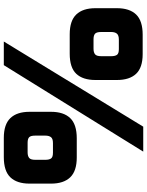

<svg xmlns="http://www.w3.org/2000/svg" viewBox="98 -870 772 1008"><g transform="rotate(-90 484.0 -366.0)"><path d="M24 -484V-597Q24 -663 57 -697.5Q90 -732 163 -732H264Q335 -732 368 -697.5Q401 -663 401 -597V-484Q401 -418 368 -383.5Q335 -349 262 -349H161Q90 -349 57 -383.5Q24 -418 24 -484ZM646 -732H770L323 0H192ZM237 -474Q260 -474 268 -484.5Q276 -495 276 -514V-567Q276 -591 267.5 -599Q259 -607 239 -607H188Q169 -607 159 -599Q149 -591 149 -567V-514Q149 -494 156 -484Q163 -474 186 -474ZM568 -138V-251Q568 -317 600.5 -351.5Q633 -386 706 -386H808Q879 -386 912 -351.5Q945 -317 945 -251V-138Q945 -72 912 -37.5Q879 -3 806 -3H704Q633 -3 600.5 -37.5Q568 -72 568 -138ZM780 -128Q803 -128 811.5 -138.5Q820 -149 820 -168V-221Q820 -245 811 -253Q802 -261 782 -261H732Q713 -261 703 -253Q693 -245 693 -221V-168Q693 -148 700 -138Q707 -128 730 -128Z"/></g></svg>

Font: Exo Black
Style: Regular
Weight: 900
Designer: Natanael Gama
Foundry: Natanael Gama
Version: Version 1.500; ttfautohint (v1.6)